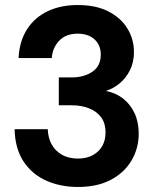

<svg xmlns="http://www.w3.org/2000/svg" viewBox="-20 -732 613 764"><path d="M290 12Q221 12 164.5 -13Q108 -38 74 -89Q40 -140 38 -218H170Q171 -185 185 -158.5Q199 -132 226 -116.5Q253 -101 290 -101Q325 -101 350 -115Q375 -129 387.5 -152Q400 -175 400 -205Q400 -241 383 -264.5Q366 -288 335.5 -300.5Q305 -313 266 -313H214V-424H266Q314 -424 347.5 -446.5Q381 -469 381 -515Q381 -552 356.5 -575Q332 -598 289 -598Q242 -598 215.5 -570Q189 -542 186 -501H54Q57 -567 87 -614.5Q117 -662 169 -687Q221 -712 289 -712Q362 -712 411.5 -686.5Q461 -661 487 -618.5Q513 -576 513 -525Q513 -485 497.5 -453.5Q482 -422 457 -401Q432 -380 401 -370Q440 -363 469.5 -340Q499 -317 515.5 -281.5Q532 -246 532 -200Q532 -143 504 -94.5Q476 -46 422 -17Q368 12 290 12Z"/></svg>

Font: DM Sans 9pt 36pt
Style: Bold
Weight: 700
Version: Version 4.004;gftools[0.9.30]